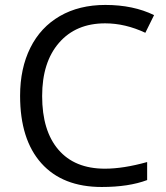

<svg xmlns="http://www.w3.org/2000/svg" viewBox="-20 -744 671 774"><path d="M403.8 -649.9Q286.1 -649.9 218 -571.5Q149.9 -493.2 149.9 -356.9Q149.9 -216.8 215.6 -140.4Q281.2 -64 402.8 -64Q477.5 -64 573.2 -90.8V-18.1Q499 9.8 390.1 9.8Q232.4 9.8 146.7 -85.9Q61 -181.6 61 -357.9Q61 -468.3 102.3 -551.3Q143.6 -634.3 221.4 -679.2Q299.3 -724.1 404.8 -724.1Q517.1 -724.1 601.1 -683.1L565.9 -611.8Q484.9 -649.9 403.8 -649.9Z"/></svg>

Font: f07869316
Style: Regular
Weight: 400
Foundry: Ascender Corporation
Version: Version 1.10